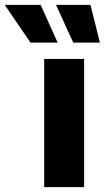

<svg xmlns="http://www.w3.org/2000/svg" viewBox="-130 -774 434 794"><path d="M52.7 -530.3H217.8V0H52.7ZM-110.4 -753.9H38.1L108.4 -597.7H-3.9ZM101.6 -753.9H244.1L283.2 -597.7H172.9Z"/></svg>

Font: Pretendard JP ExtraBold
Style: Regular
Weight: 800
Designer: Base glyphs from Inter by Rasmus Andersson; Hangeul glyphs from Noto Sans CJK(Source Han Sans) by Jang Soo-young and Kan
Foundry: Kil Hyung-jin
Version: Version 1.309